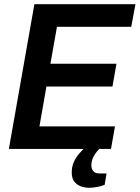

<svg xmlns="http://www.w3.org/2000/svg" viewBox="-20 -706 662 910"><path d="M22 0 143 -686H622L602 -579H250L219 -404H532L513 -296H200L167 -107H525L506 0ZM403 184Q382 184 363 177Q344 170 332 154.5Q320 139 320 112Q320 83 330.5 60.5Q341 38 357 20Q373 2 389 -12H460L459 -8Q443 5 428 28Q413 51 413 78Q413 94 422 105Q431 116 451 116H485L476 170Q459 177 438.5 180.5Q418 184 403 184Z"/></svg>

Font: Archivo SemiCondensed SemiBold
Style: Italic
Weight: 600
Width: 4
Italic angle: -10°
Designer: Hector Gatti
Foundry: Omnibus-Type
Version: Version 2.001